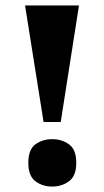

<svg xmlns="http://www.w3.org/2000/svg" viewBox="-20 -676 382 705"><path d="M140 -228 72 -656H270L203 -228ZM172 9Q136 9 110 -10.5Q84 -30 84 -78Q84 -127 110 -146Q136 -165 172 -165Q207 -165 233.5 -146Q260 -127 260 -78Q260 -30 233.5 -10.5Q207 9 172 9Z"/></svg>

Font: Noto Serif Telugu ExtraBold
Style: Regular
Weight: 800
Designer: Jelle Bosma - Monotype Design Team
Foundry: Monotype Imaging Inc.
Version: Version 2.005; ttfautohint (v1.8.4.7-5d5b)